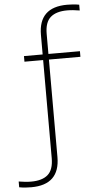

<svg xmlns="http://www.w3.org/2000/svg" viewBox="-154 -857 577 1126"><g transform="rotate(-5 134.0 -294.0)"><path d="M-16.5 230Q-32 230 -50.5 228.8Q-69 227.5 -87.5 224V190Q-65.5 193.5 -49.2 195.2Q-33 197 -14.5 197Q51 197 84.2 167.8Q117.5 138.5 117.5 70.5V-507H7.5V-540H117.5V-655Q117.5 -818 285.5 -818Q301.5 -818 319.8 -816.8Q338 -815.5 356.5 -812V-778Q335 -781.5 318.5 -783.2Q302 -785 283.5 -785Q218.5 -785 185 -755.8Q151.5 -726.5 151.5 -658.5V-540H337V-507H151.5V67Q151.5 230 -16.5 230Z"/></g></svg>

Font: Encode Sans Th
Style: Regular
Weight: 100
Designer: Multiple Designers
Foundry: Impallari Type
Version: Version 3.002; ttfautohint (v1.8.3) -l 8 -r 50 -G 200 -x 14 